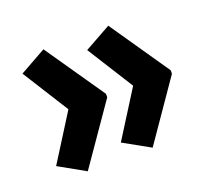

<svg xmlns="http://www.w3.org/2000/svg" viewBox="-85 -603 728 663"><g transform="rotate(-20 278.5 -272.0)"><path d="M283.2 -277.8V-265.1L132.8 -47.9L36.1 -102.1L143.1 -272L36.1 -441.9L132.8 -496.1ZM521 -277.8V-265.1L371.1 -47.9L273.9 -102.1L380.9 -272L273.9 -441.9L371.1 -496.1Z"/></g></svg>

Font: Open Sans Hebrew Condensed
Style: Bold
Weight: 700
Width: 3
Foundry: Ascender Corporation, Yanek Iontef
Version: Version 2.001;PS 002.001;hotconv 1.0.70;makeotf.lib2.5.58329